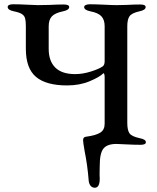

<svg xmlns="http://www.w3.org/2000/svg" viewBox="-20 -674 736 899"><path d="M395 169Q390 102 376 32Q369 -8 369 -18Q369 -33 384 -34Q429 -40 449.5 -53Q470 -66 470 -94V-313Q470 -324 467.5 -328.5Q465 -333 463 -330Q446 -313 399.5 -293.5Q353 -274 294 -274Q196 -274 148.5 -314Q101 -354 101 -446V-552Q101 -576 97.5 -588.5Q94 -601 82 -608.5Q70 -616 45 -621Q16 -627 16 -641Q16 -654 42 -654Q71 -654 107 -652Q141 -650 158 -650L212 -651Q250 -653 278 -653Q304 -653 304 -641Q304 -627 275 -621Q237 -613 222.5 -597Q208 -581 208 -551V-445Q208 -388 239 -357.5Q270 -327 332 -327Q368 -327 407 -339.5Q446 -352 462 -364Q470 -371 470 -387V-552Q470 -581 455 -597.5Q440 -614 403 -621Q374 -627 374 -641Q374 -647 381.5 -650.5Q389 -654 400 -654Q426 -654 468 -652Q506 -650 527 -650L573 -651Q607 -653 636 -653Q662 -653 662 -641Q662 -627 633 -621Q597 -613 586.5 -598Q576 -583 576 -551V-99Q576 -64 586.5 -49.5Q597 -35 634 -27Q649 -24 656 -19.5Q663 -15 663 -8Q663 4 638 4Q607 4 571 2Q539 0 525 0Q482 0 464.5 21.5Q447 43 447 102Q447 110 446.5 128Q446 146 447 162Q447 205 424 205Q411 205 403.5 195Q396 185 395 169Z"/></svg>

Font: EB Garamond Medium
Style: Regular
Weight: 500
Designer: Georg Duffner and Octavio Pardo
Foundry: Georg Duffner
Version: Version 1.000